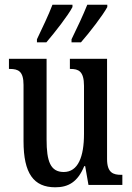

<svg xmlns="http://www.w3.org/2000/svg" viewBox="-20 -786 560 816"><path d="M284 -619V-606H324C361 -648 417 -721 436 -756V-766H351C333 -721 309 -670 284 -619ZM137 -619V-606H177C213 -648 270 -721 288 -756V-766H203C186 -721 161 -670 137 -619ZM215 10C270 10 310 -12 338 -80H342L356 0H500V-43H495C462 -43 435 -51 435 -110V-536H277V-493H280C313 -493 337 -484 337 -421V-217C337 -120 312 -55 251 -55C194 -55 178 -101 178 -193V-536H18V-493H22C58 -493 80 -483 80 -425V-186C80 -49 123 10 215 10Z"/></svg>

Font: Noto Serif Bengali ExtraCondensed Medium
Style: Regular
Weight: 500
Width: 2
Designer: Juan Bruce, Universal Thirst, Indian Type Foundry and the Monotype Design Team.
Foundry: Monotype Imaging Inc.
Version: Version 2.003